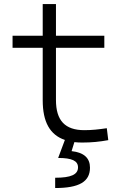

<svg xmlns="http://www.w3.org/2000/svg" viewBox="-20 -694 626 948"><path d="M386.7 9.8C432.6 9.8 471.2 5.9 514.6 -2L507.3 -61C468.3 -55.2 434.1 -51.3 396.5 -51.3C300.8 -51.3 256.3 -99.1 256.3 -200.2V-458H495.1V-517.6H256.3V-673.8H190.9V-517.6H42V-458H190.9V-198.7C190.9 -92.3 226.1 -28.3 300.3 -2.9L267.1 85.9C335.4 85.9 365.2 100.1 365.2 132.3C365.2 168 330.6 183.6 252.4 183.6V234.4C371.1 234.4 424.3 203.1 424.3 133.8C424.3 87.9 396.5 59.1 333.5 52.2L347.2 7.8C359.9 9.3 373 9.8 386.7 9.8Z"/></svg>

Font: Cascadia Mono NF Light
Style: Regular
Weight: 300
Monospace: yes
Designer: Aaron Bell
Foundry: Saja Typeworks
Version: Version 2404.023